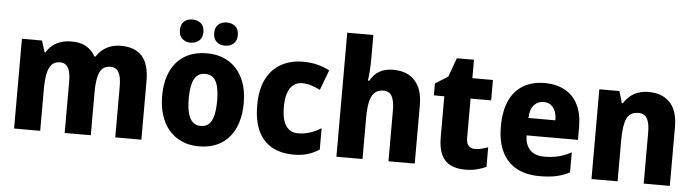

<svg xmlns="http://www.w3.org/2000/svg" viewBox="-47 -961 4239 1172"><g transform="rotate(5 2072.0 -375.0)"><path d="M670 -560Q756 -560 800 -511.5Q844 -463 844 -359V0H684V-312Q684 -373 667.5 -400Q651 -427 618 -427Q571 -427 552.5 -386.5Q534 -346 534 -268V0H374V-312Q374 -352 367 -377.5Q360 -403 345.5 -415Q331 -427 309 -427Q276 -427 257.5 -407Q239 -387 231.5 -348Q224 -309 224 -252V0H64V-550H187L209 -480H215Q229 -505 250.5 -522.5Q272 -540 301.5 -550Q331 -560 367 -560Q423 -560 458.5 -539Q494 -518 514 -481H521Q545 -519 583 -539.5Q621 -560 670 -560Z M1447 -276Q1447 -212 1431 -159.5Q1415 -107 1383.5 -69Q1352 -31 1305 -10.5Q1258 10 1196 10Q1138 10 1092 -10.5Q1046 -31 1013.5 -68.5Q981 -106 964 -159Q947 -212 947 -276Q947 -364 976 -427.5Q1005 -491 1061 -525.5Q1117 -560 1199 -560Q1272 -560 1328 -527Q1384 -494 1415.5 -430.5Q1447 -367 1447 -276ZM1110 -276Q1110 -224 1119 -188Q1128 -152 1147.5 -133.5Q1167 -115 1198 -115Q1229 -115 1248 -133.5Q1267 -152 1275.5 -188Q1284 -224 1284 -276Q1284 -328 1275.5 -363Q1267 -398 1248 -416Q1229 -434 1197 -434Q1151 -434 1130.5 -394Q1110 -354 1110 -276ZM1020 -687Q1020 -723 1040.5 -740.5Q1061 -758 1091 -758Q1122 -758 1143 -740.5Q1164 -723 1164 -687Q1164 -652 1143 -634Q1122 -616 1091 -616Q1061 -616 1040.5 -634Q1020 -652 1020 -687ZM1230 -687Q1230 -723 1250.5 -740.5Q1271 -758 1302 -758Q1333 -758 1354 -740.5Q1375 -723 1375 -687Q1375 -652 1354 -634Q1333 -616 1302 -616Q1271 -616 1250.5 -634Q1230 -652 1230 -687Z M1779 10Q1701 10 1645.5 -20Q1590 -50 1560 -112.5Q1530 -175 1530 -272Q1530 -366 1561.5 -430Q1593 -494 1651 -527Q1709 -560 1788 -560Q1835 -560 1875.5 -549.5Q1916 -539 1949 -521L1903 -398Q1875 -412 1847.5 -420.5Q1820 -429 1791 -429Q1761 -429 1738.5 -411.5Q1716 -394 1704.5 -359.5Q1693 -325 1693 -273Q1693 -221 1705 -187.5Q1717 -154 1739 -138Q1761 -122 1792 -122Q1830 -122 1866 -133.5Q1902 -145 1934 -166V-35Q1903 -14 1865 -2Q1827 10 1779 10Z M2199 -619Q2199 -575 2196.5 -539.5Q2194 -504 2190 -480H2199Q2214 -508 2235 -525.5Q2256 -543 2282.5 -551Q2309 -559 2341 -559Q2394 -559 2434 -537.5Q2474 -516 2496.5 -471.5Q2519 -427 2519 -359V0H2358V-313Q2358 -370 2342 -398.5Q2326 -427 2291 -427Q2256 -427 2236 -407.5Q2216 -388 2207.5 -349.5Q2199 -311 2199 -253V0H2039V-760H2199Z M2877 -121Q2898 -121 2917.5 -126Q2937 -131 2957 -138V-18Q2930 -6 2899.5 2Q2869 10 2827 10Q2776 10 2739.5 -7.5Q2703 -25 2683 -65.5Q2663 -106 2663 -175V-425H2599V-498L2677 -547L2719 -663H2824V-550H2950V-425H2824V-183Q2824 -152 2837.5 -136.5Q2851 -121 2877 -121Z M3266 -559Q3339 -559 3391.5 -530Q3444 -501 3471.5 -445.5Q3499 -390 3499 -309V-231H3184Q3185 -174 3215 -142.5Q3245 -111 3303 -111Q3350 -111 3388.5 -120.5Q3427 -130 3468 -152V-29Q3430 -9 3387 0.5Q3344 10 3284 10Q3203 10 3144.5 -21Q3086 -52 3054.5 -115Q3023 -178 3023 -271Q3023 -367 3052.5 -431Q3082 -495 3137 -527Q3192 -559 3266 -559ZM3271 -443Q3235 -443 3212 -418Q3189 -393 3186 -338H3351Q3351 -370 3342 -393.5Q3333 -417 3315 -430Q3297 -443 3271 -443Z M3905 -560Q3987 -560 4034.5 -510.5Q4082 -461 4082 -359V0H3922V-313Q3922 -370 3906 -398.5Q3890 -427 3853 -427Q3800 -427 3781 -384.5Q3762 -342 3762 -253V0H3602V-550H3725L3746 -478H3753Q3769 -504 3791 -522.5Q3813 -541 3842 -550.5Q3871 -560 3905 -560Z"/></g></svg>

Font: Noto Sans Khmer SemiCondensed ExtraBold
Style: Regular
Weight: 800
Width: 4
Designer: Danh Hong and the Monotype Design Team
Foundry: Monotype Imaging Inc.
Version: Version 2.004